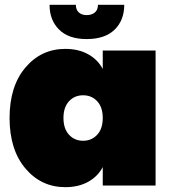

<svg xmlns="http://www.w3.org/2000/svg" viewBox="-20 -775 720 802"><path d="M252.9 -570.8Q308.1 -570.8 348.4 -548.3Q388.7 -525.9 409.2 -486.8V-564H629.9V0H409.2V-77.1Q388.7 -38.1 348.4 -15.6Q308.1 6.8 252.9 6.8Q152.3 6.8 86.2 -71.3Q20 -149.4 20 -282.2Q20 -415 86.2 -492.9Q152.3 -570.8 252.9 -570.8ZM386 -212.2Q409.2 -237.3 409.2 -282.2Q409.2 -327.1 386 -352.1Q362.8 -377 327.1 -377Q291.5 -377 268.3 -352.1Q245.1 -327.1 245.1 -282.2Q245.1 -237.3 268.3 -212.2Q291.5 -187 327.1 -187Q362.8 -187 386 -212.2ZM187 -754.9H296.9Q296.9 -733.9 309.3 -722.9Q321.8 -711.9 341.8 -711.9Q363.3 -711.9 376.2 -722.9Q389.2 -733.9 389.2 -754.9H499Q499 -690.4 458.7 -651.1Q418.5 -611.8 341.8 -611.8Q266.6 -611.8 226.8 -651.4Q187 -690.9 187 -754.9Z"/></svg>

Font: SVN-Poppins Black
Style: Regular
Weight: 900
Designer: Ninad Kale (Devanagari), Jonny Pinhorn (Latin)
Foundry: Indian Type Foundry
Version: Version 3.002 2017